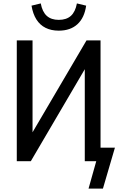

<svg xmlns="http://www.w3.org/2000/svg" viewBox="-20 -941 714 1121"><path d="M497 160 542 0H475V-556L485 -554L160 0H78V-705H170V-148L159 -150L485 -705H567V-79H651L581 160ZM323 -762Q279 -762 246 -778.5Q213 -795 192.5 -827.5Q172 -860 164 -908L218 -921Q227 -872 253 -848.5Q279 -825 323 -825Q368 -825 394 -848.5Q420 -872 429 -921L483 -908Q473 -837 432 -799.5Q391 -762 323 -762Z"/></svg>

Font: Nunito Sans 10pt Condensed SemiBold
Style: Regular
Weight: 600
Width: 3
Designer: Vernon Adams
Foundry: Vernon Adams
Version: Version 3.101;gftools[0.9.27]